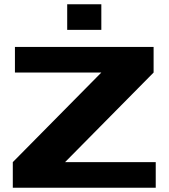

<svg xmlns="http://www.w3.org/2000/svg" viewBox="-20 -880 790 900"><path d="M40 0V-120L455 -540H50V-660H700V-540L285 -120H710V0ZM295 -740V-860H455V-740Z"/></svg>

Font: Xolonium
Style: Bold
Weight: 700
Designer: Severin Meyer
Version: Version 4.2